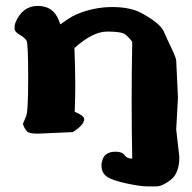

<svg xmlns="http://www.w3.org/2000/svg" viewBox="-20 -457 665 665"><path d="M238.8 -69.8Q271.5 -56.6 271.5 -44.4V-43.5Q271.5 -24.9 232.4 0.5L111.8 5.9Q80.1 5.9 73.7 -2Q63 -14.6 61.5 -22.9L59.1 -27.3L69.3 -51.8Q77.6 -62.5 77.6 -183.1Q77.6 -303.7 72.5 -314.7Q67.4 -325.7 48.8 -336.2Q30.3 -346.7 30.3 -358.6Q30.3 -370.6 33.2 -377.9Q57.1 -436.5 110.8 -436.5Q164.6 -436.5 183.6 -386.7Q186.5 -378.9 189 -372.6Q197.3 -378.4 213.1 -389.4Q229 -400.4 247.1 -408.2Q306.2 -432.6 368.9 -432.6Q431.6 -432.6 470.2 -411.6Q534.7 -376.5 547.4 -347.7Q559.1 -320.8 574.2 -289.3Q589.4 -257.8 590.3 -247.6L596.2 -122.1V-115.7L590.3 -8.8L601.1 85.9V86.9Q601.1 142.6 571.8 165.5Q542.5 188.5 522 188.5H488.8Q466.3 188.5 419.9 178.7Q367.2 167.5 349.4 154.3Q331.5 141.1 331.5 115.7V106.9L333 106Q337.9 68.4 380.4 68.4Q403.3 68.4 411.4 80.3Q419.4 92.3 437 92.3H438Q436 -7.3 436 -108.4Q436 -209.5 438 -312Q426.3 -328.1 413.6 -337.9Q400.9 -347.7 351.1 -347.7Q301.3 -347.7 237.8 -290.5Q240.7 -217.8 240.7 -165.5Q240.7 -113.3 238.8 -69.8Z"/></svg>

Font: Drukaatie burti
Style: Heavy
Weight: 800
Version: Version 0.14